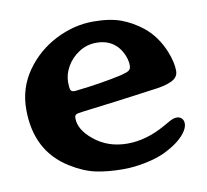

<svg xmlns="http://www.w3.org/2000/svg" viewBox="-62 -550 677 627"><g transform="rotate(-10 277.0 -236.0)"><path d="M125 -34Q20 -99 20 -237Q20 -308 59.5 -364Q99 -420 160 -451Q221 -482 284 -482Q340 -482 376.5 -468.5Q413 -455 446 -429Q487 -396 509 -342Q524 -305 524 -276Q524 -260 511 -250Q493 -237 453 -231Q433 -228 320 -213L201 -198Q183 -196 178 -193Q173 -190 173 -181Q173 -143 216 -108Q262 -70 327 -70Q389 -70 453 -106Q457 -108 468 -114.5Q479 -121 486 -123.5Q493 -126 499 -126Q509 -126 515.5 -119.5Q522 -113 522 -102Q522 -88 509 -71Q487 -42 437 -18Q412 -6 373.5 2Q335 10 299 10Q248 10 208 1.5Q168 -7 125 -34ZM189 -269Q279 -279 345 -294Q365 -299 371.5 -304Q378 -309 378 -320Q378 -335 371.5 -352Q365 -369 353 -383Q327 -412 283 -412Q251 -412 225 -395Q199 -378 184.5 -352.5Q170 -327 170 -301Q170 -282 173 -275Q176 -268 189 -269Z"/></g></svg>

Font: Raigarh
Style: Bold
Weight: 700
Designer: jaikishan Patel
Foundry: MagicType
Version: Version 1.000